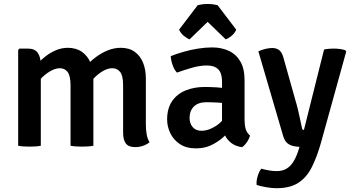

<svg xmlns="http://www.w3.org/2000/svg" viewBox="-20 -750 1812 988"><path d="M123.5 -500Q159 -500 174.5 -477.8Q190 -455.5 190 -416V0Q178.5 2.5 163 3.5Q147.5 4.5 132 4.5Q116.5 4.5 101 3.5Q85.5 2.5 73.5 0V-493L80 -500ZM343 -310Q343 -359.5 328.2 -379.2Q313.5 -399 287.5 -399Q263.5 -398.5 236.5 -382.5Q209.5 -366.5 186.5 -341Q163.5 -315.5 151 -286V-395.5Q173.5 -425 201.8 -449.8Q230 -474.5 262.2 -489.2Q294.5 -504 328.5 -504Q372 -504 401.5 -483.2Q431 -462.5 445.8 -427.2Q460.5 -392 460.5 -348V0Q448 2.5 432.8 3.5Q417.5 4.5 402 4.5Q386.5 4.5 371 3.5Q355.5 2.5 343 0ZM613.5 -311Q613.5 -360.5 598.2 -379.8Q583 -399 557 -399Q534 -399 507.5 -383.2Q481 -367.5 457.2 -341Q433.5 -314.5 418.5 -283V-405.5Q442 -432.5 471.8 -455Q501.5 -477.5 534.5 -490.8Q567.5 -504 601.5 -504Q645 -504 673.8 -483Q702.5 -462 716.5 -426.5Q730.5 -391 730.5 -347V-110.5Q730.5 -83.5 734.5 -59.8Q738.5 -36 749.5 -18Q736.5 -7 717 0Q697.5 7 676 7Q641.5 7 627.5 -11.8Q613.5 -30.5 613.5 -67Z M840 -135Q840 -192.5 865.8 -229.8Q891.5 -267 935.5 -284.8Q979.5 -302.5 1033 -302.5Q1059.5 -302.5 1094.5 -300.5Q1129.5 -298.5 1159.5 -292V-214.5Q1134 -220.5 1101.2 -222.2Q1068.5 -224 1042 -224Q1000 -224 977.8 -202Q955.5 -180 955.5 -143Q955.5 -115 971.5 -96Q987.5 -77 1017.5 -77Q1052 -77 1090.2 -101.2Q1128.5 -125.5 1154.5 -172L1172 -88Q1153.5 -66 1127.5 -42.8Q1101.5 -19.5 1067 -3Q1032.5 13.5 988.5 13.5Q938 13.5 905.2 -8.8Q872.5 -31 856.2 -65Q840 -99 840 -135ZM1266.5 -52.5Q1263 -37 1250.8 -19Q1238.5 -1 1225.5 7.5Q1191 2.5 1169 -15Q1147 -32.5 1136 -57.2Q1125 -82 1122.5 -108.5V-331Q1122.5 -374 1102.8 -393.5Q1083 -413 1045 -413Q1009 -413 969.5 -401.8Q930 -390.5 890.5 -376.5Q877 -390.5 868.5 -414.2Q860 -438 858.5 -461Q888 -473 924.8 -483.5Q961.5 -494 999.8 -500Q1038 -506 1072 -506Q1119.5 -506 1157.2 -488.5Q1195 -471 1216.8 -433.8Q1238.5 -396.5 1238.5 -337.5V-133Q1238.5 -106.5 1244.2 -86.5Q1250 -66.5 1266.5 -52.5ZM1099.5 -723.5 1195.5 -597.5Q1188 -579 1171.5 -565.5Q1155 -552 1141.5 -547.5L1048.5 -637.5L955.5 -547.5Q942.5 -552 926 -565.5Q909.5 -579 901.5 -597.5L997.5 -723.5Q1007.5 -726 1021 -727.8Q1034.5 -729.5 1048.5 -729.5Q1062.5 -729.5 1076 -727.8Q1089.5 -726 1099.5 -723.5Z M1631.5 -15Q1610.5 59 1584 111.2Q1557.5 163.5 1514.8 191Q1472 218.5 1403 218.5Q1377.5 218.5 1347.5 213Q1317.5 207.5 1300.5 201.5Q1298.5 181 1306 156Q1313.5 131 1325 118Q1338 122 1360 126.2Q1382 130.5 1403.5 130.5Q1434.5 130.5 1456 117Q1477.5 103.5 1492.2 78Q1507 52.5 1517.5 18L1521 5.5Q1487.5 4.5 1466.8 -7.2Q1446 -19 1437 -50.5L1309.5 -486Q1328.5 -494.5 1347.5 -498.8Q1366.5 -503 1381 -503Q1402 -503 1416.5 -492.2Q1431 -481.5 1439 -451.5L1501 -231Q1507.5 -210 1513.8 -183.5Q1520 -157 1525.2 -132Q1530.5 -107 1534.5 -88.5Q1536.5 -81.5 1544 -81.5L1647.5 -495Q1658 -497.5 1671 -498.8Q1684 -500 1696 -500Q1711.5 -500 1727 -498.2Q1742.5 -496.5 1757 -491.5L1761.5 -484.5Z"/></svg>

Font: Signika Medium
Style: Regular
Weight: 500
Designer: Anna Giedry
Foundry: Anna Giedry
Version: Version 2.000